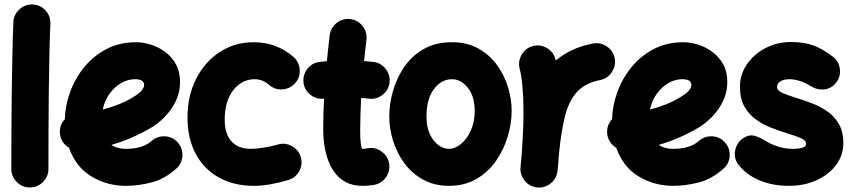

<svg xmlns="http://www.w3.org/2000/svg" viewBox="-20 -763 3830 867"><path d="M127.9 -742.7Q162.6 -741.2 185.8 -715.6Q209 -689.9 207.5 -655.3Q204.6 -593.8 202.9 -511.5Q201.2 -429.2 200.2 -338.4Q199.2 -247.6 199 -159.7Q198.7 -71.8 198.7 0Q198.7 34.2 174.1 58.8Q149.4 83.5 114.7 83.5Q80.6 83.5 55.9 58.8Q31.2 34.2 31.2 0Q31.2 -72.3 31.5 -160.2Q31.7 -248 33 -339.6Q34.2 -431.2 35.9 -514.9Q37.6 -598.6 40.5 -663.1Q42 -697.8 67.9 -720.9Q93.8 -744.1 127.9 -742.7Z M776.4 -2Q724.1 45.4 664.3 60.8Q604.5 76.2 548.8 76.2Q463.4 76.2 392.8 33.7Q322.3 -8.8 291.5 -95.7Q274.4 -106 263.2 -123Q252 -140.1 250.5 -161.6Q248 -197.8 272.5 -224.1Q274.4 -287.1 297.1 -348.9Q319.8 -410.6 361.6 -461.2Q403.3 -511.7 461.9 -542Q520.5 -572.3 594.2 -572.3Q626.5 -572.3 661.1 -561.5Q695.8 -550.8 725.8 -528.6Q755.9 -506.3 774.4 -472.7Q793 -439 793 -393.1Q793 -352.5 779.1 -318.8Q765.1 -285.2 744.4 -259Q723.6 -232.9 702.9 -215.6Q682.1 -198.2 668.5 -189.9Q623.5 -163.1 577.6 -142.8Q531.7 -122.6 483.4 -108.9Q508.8 -90.8 548.8 -90.8Q587.9 -90.8 616.9 -100.3Q646 -109.9 664.1 -126Q689.9 -148.9 724.6 -147.5Q759.3 -146 782.2 -120.1Q805.2 -94.7 803.7 -59.8Q802.2 -24.9 776.4 -2ZM589.4 -405.3Q557.6 -405.3 527.6 -388.2Q497.6 -371.1 475.1 -340.3Q452.6 -309.6 443.8 -268.6Q519 -287.1 576.2 -321.3Q610.8 -341.8 620.8 -355.7Q630.9 -369.6 630.9 -378.9Q630.9 -405.3 589.4 -405.3Z M1313.5 -388.2Q1291 -362.3 1256.1 -359.6Q1221.2 -356.9 1195.3 -379.4Q1165.5 -405.3 1130.9 -405.3Q1071.8 -405.3 1033.2 -355.5Q994.6 -305.7 994.6 -222.2Q994.6 -158.7 1025.1 -124.8Q1055.7 -90.8 1112.8 -90.8Q1137.2 -90.8 1171.9 -96.4Q1206.5 -102.1 1234.9 -110.4Q1268.1 -120.1 1298.6 -103Q1329.1 -85.9 1338.4 -52.7Q1347.7 -19.5 1330.8 10.5Q1314 40.5 1280.8 50.3Q1192.9 76.2 1127 76.2Q1035.6 76.2 968 38.3Q900.4 0.5 863.5 -68.8Q826.7 -138.2 826.7 -232.4Q826.7 -330.1 865.7 -407Q904.8 -483.9 972.4 -528.1Q1040 -572.3 1126 -572.3Q1229 -572.3 1304.7 -506.3Q1330.6 -483.9 1333.3 -449Q1335.9 -414.1 1313.5 -388.2Z M1738.8 -389.6Q1734.4 -355.5 1706.8 -334.2Q1679.2 -313 1645 -317.4Q1628.4 -319.3 1610.8 -320.8Q1608.9 -284.2 1607.7 -247.3Q1606.4 -210.4 1606.4 -173.3Q1606.4 -140.6 1609.1 -115.7Q1611.8 -90.8 1618.2 -90.8Q1626.5 -90.8 1639.6 -93.3Q1673.3 -99.6 1701.9 -79.6Q1730.5 -59.6 1736.8 -26.4Q1743.2 7.3 1723.4 36.4Q1703.6 65.4 1669.9 71.8Q1656.2 74.2 1643.3 75.2Q1630.4 76.2 1618.2 76.2Q1571.3 76.2 1539.6 58.3Q1507.8 40.5 1488 11.7Q1468.3 -17.1 1457.8 -50.8Q1447.3 -84.5 1443.4 -116.7Q1439.5 -148.9 1439.5 -173.3Q1439.5 -209.5 1440.4 -245.6Q1441.4 -281.7 1443.4 -317.4Q1409.7 -313.5 1382.1 -334.7Q1354.5 -356 1350.6 -390.1Q1346.7 -424.3 1367.9 -451.9Q1389.2 -479.5 1423.3 -483.4Q1439.5 -485.4 1456.1 -486.8Q1459 -516.1 1462.2 -545.4Q1465.3 -574.7 1468.8 -603.5Q1472.7 -637.7 1500 -659.2Q1527.3 -680.7 1561.5 -676.8Q1595.7 -672.9 1617.2 -645.5Q1638.7 -618.2 1634.8 -584Q1631.8 -559.6 1629.2 -535.6Q1626.5 -511.7 1624 -487.3Q1646 -485.8 1666.5 -483.4Q1700.7 -479 1721.9 -451.4Q1743.2 -423.8 1738.8 -389.6Z M2020.5 -572.3Q2089.8 -572.3 2140.6 -543.7Q2191.4 -515.1 2224.6 -469Q2257.8 -422.9 2274.2 -368.4Q2290.5 -314 2290.5 -262.7Q2290.5 -206.5 2272.9 -147.2Q2255.4 -87.9 2220.2 -37.1Q2185.1 13.7 2131.8 44.9Q2078.6 76.2 2007.3 76.2Q1941.4 76.2 1890.9 48.3Q1840.3 20.5 1806.4 -25.4Q1772.5 -71.3 1755.1 -126.7Q1737.8 -182.1 1737.8 -237.3Q1737.8 -293 1754.4 -351.6Q1771 -410.2 1805.2 -460.4Q1839.4 -510.7 1893.1 -541.5Q1946.8 -572.3 2020.5 -572.3ZM2020.5 -405.3Q1973.1 -405.3 1939.5 -360.8Q1905.8 -316.4 1905.8 -237.3Q1905.8 -189.9 1921.1 -157.2Q1936.5 -124.5 1960 -107.7Q1983.4 -90.8 2007.3 -90.8Q2034.2 -90.8 2061 -112.5Q2087.9 -134.3 2105.7 -172.9Q2123.5 -211.4 2123.5 -262.7Q2123.5 -328.1 2092.5 -366.7Q2061.5 -405.3 2020.5 -405.3Z M2405.8 83.5Q2396 82.5 2386.7 79.1Q2386.7 79.1 2386.2 79.1Q2385.7 78.6 2384.8 78.6Q2352.1 65.9 2337.9 34.2Q2337.9 34.2 2337.4 34.2Q2337.4 33.7 2336.9 32.7Q2328.1 13.2 2330.6 -8.3Q2331.1 -11.2 2331.1 -14.6Q2332.5 -30.8 2334 -47.6Q2335.4 -64.5 2336.9 -81.1Q2339.8 -122.6 2341.8 -168.7Q2343.8 -214.8 2343.8 -259.8Q2343.8 -320.8 2338.9 -373.8Q2334 -426.8 2327.1 -450.2Q2317.9 -482.9 2334.5 -513.9Q2351.1 -544.9 2383.8 -554.2Q2416.5 -564 2447.3 -547.4Q2478 -530.8 2487.3 -498Q2488.8 -493.7 2489.7 -489.7Q2521.5 -516.6 2562.7 -536.4Q2604 -556.2 2657.2 -566.4Q2690.9 -572.8 2720.2 -553.2Q2749.5 -533.7 2755.9 -500Q2762.2 -466.3 2742.7 -437Q2723.1 -407.7 2689.5 -401.4Q2622.6 -388.2 2585.9 -348.4Q2549.3 -308.6 2531.7 -239.7Q2514.2 -170.9 2504.4 -71.3Q2501.5 -28.3 2497.6 8.3Q2496.6 18.1 2493.2 27.3Q2493.2 27.3 2493.2 27.8Q2492.7 28.3 2492.7 29.3Q2480 62 2448.2 76.2Q2448.2 76.2 2448.2 76.7Q2447.8 76.7 2446.8 77.1Q2427.2 85.9 2405.8 83.5Z M3247.6 -2Q3195.3 45.4 3135.5 60.8Q3075.7 76.2 3020 76.2Q2934.6 76.2 2864 33.7Q2793.5 -8.8 2762.7 -95.7Q2745.6 -106 2734.4 -123Q2723.1 -140.1 2721.7 -161.6Q2719.2 -197.8 2743.7 -224.1Q2745.6 -287.1 2768.3 -348.9Q2791 -410.6 2832.8 -461.2Q2874.5 -511.7 2933.1 -542Q2991.7 -572.3 3065.4 -572.3Q3097.7 -572.3 3132.3 -561.5Q3167 -550.8 3197 -528.6Q3227.1 -506.3 3245.6 -472.7Q3264.2 -439 3264.2 -393.1Q3264.2 -352.5 3250.2 -318.8Q3236.3 -285.2 3215.6 -259Q3194.8 -232.9 3174.1 -215.6Q3153.3 -198.2 3139.6 -189.9Q3094.7 -163.1 3048.8 -142.8Q3002.9 -122.6 2954.6 -108.9Q2980 -90.8 3020 -90.8Q3059.1 -90.8 3088.1 -100.3Q3117.2 -109.9 3135.3 -126Q3161.1 -148.9 3195.8 -147.5Q3230.5 -146 3253.4 -120.1Q3276.4 -94.7 3274.9 -59.8Q3273.4 -24.9 3247.6 -2ZM3060.5 -405.3Q3028.8 -405.3 2998.8 -388.2Q2968.8 -371.1 2946.3 -340.3Q2923.8 -309.6 2915 -268.6Q2990.2 -287.1 3047.4 -321.3Q3082 -341.8 3092 -355.7Q3102.1 -369.6 3102.1 -378.9Q3102.1 -405.3 3060.5 -405.3Z M3755.9 -390.1Q3734.9 -363.3 3702.9 -359.4Q3670.9 -355.5 3639.2 -375Q3613.3 -391.1 3589.1 -398.2Q3564.9 -405.3 3544.9 -405.3Q3519.5 -405.3 3504.2 -395.8Q3488.8 -386.2 3488.8 -370.6Q3488.8 -353.5 3513.7 -343Q3538.6 -332.5 3574.7 -321.3Q3607.9 -311 3645 -297.1Q3682.1 -283.2 3714.6 -261Q3747.1 -238.8 3767.6 -203.9Q3788.1 -168.9 3788.1 -116.7Q3788.1 -62 3755.6 -18.3Q3723.1 25.4 3667.5 50.8Q3611.8 76.2 3542 76.2Q3467.3 76.2 3407.5 50.5Q3347.7 24.9 3312 -22.5Q3293 -50.8 3300 -85.2Q3307.1 -119.6 3335.4 -138.7Q3363.8 -157.2 3389.2 -149.2Q3414.6 -141.1 3431.6 -129.9Q3454.6 -114.7 3488.5 -102.8Q3522.5 -90.8 3562 -90.8Q3584 -90.8 3602.1 -95.7Q3620.1 -100.6 3620.1 -112.8Q3620.1 -129.4 3596.2 -139.4Q3572.3 -149.4 3537.1 -160.2Q3503.9 -170.4 3466.6 -184.6Q3429.2 -198.7 3396 -221.7Q3362.8 -244.6 3342 -280.8Q3321.3 -316.9 3321.3 -371.1Q3321.3 -426.3 3352.5 -472.2Q3383.8 -518.1 3436.3 -545.7Q3488.8 -573.2 3551.3 -573.2Q3612.8 -573.2 3655.3 -556.9Q3697.8 -540.5 3740.7 -507.3Q3768.1 -486.3 3772.5 -451.9Q3776.9 -417.5 3755.9 -390.1Z"/></svg>

Font: Mikhak Black
Style: Regular
Weight: 900
Designer: Amin Abedi
Version: Version 3.3